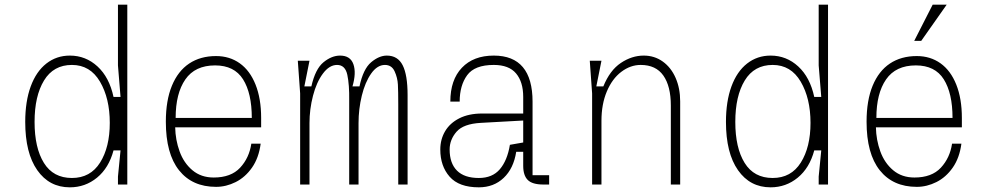

<svg xmlns="http://www.w3.org/2000/svg" viewBox="-20 -790 4240 822"><path d="M525 0H485V-34L496 -146H466Q446 -71 395.5 -29.5Q345 12 279 12Q191 12 139.5 -61.5Q88 -135 88 -268Q88 -356 111.5 -420Q135 -484 178.5 -518Q222 -552 279 -552Q347 -552 397.5 -505.5Q448 -459 466 -375H496L485 -510V-770H525ZM450 -264Q450 -369 408 -440.5Q366 -512 288 -512Q209 -512 168.5 -445.5Q128 -379 128 -268Q128 -157 168 -92.5Q208 -28 288 -28Q367 -28 408.5 -94Q450 -160 450 -264Z M690 -269Q690 -360 716 -423Q742 -486 790 -518Q838 -550 905 -550Q963 -550 1006.5 -519Q1050 -488 1074 -428Q1098 -368 1098 -285V-245H730Q731 -191 749 -141.5Q767 -92 804 -61Q841 -30 895 -30Q969 -30 1008 -72Q1047 -114 1056 -175H1096Q1088 -114 1059 -72.5Q1030 -31 989 -10.5Q948 10 905 10Q803 10 746.5 -61Q690 -132 690 -269ZM901 -510Q815 -510 773.5 -450Q732 -390 732 -285H1058Q1058 -391 1020.5 -450.5Q983 -510 901 -510Z M1305 -530 1283 -420H1313Q1330 -495 1365 -523.5Q1400 -552 1436 -552Q1480 -552 1493 -515Q1506 -478 1489 -420H1519Q1535 -495 1569 -523.5Q1603 -552 1636 -552Q1683 -552 1704 -510.5Q1725 -469 1725 -383V0H1685V-343Q1685 -399 1683.5 -428Q1682 -457 1669.5 -484.5Q1657 -512 1628 -512Q1595 -512 1569 -475Q1543 -438 1529 -380.5Q1515 -323 1515 -263V0H1475V-343V-360Q1476 -427 1467 -469.5Q1458 -512 1423 -512Q1390 -512 1362.5 -475Q1335 -438 1320 -380Q1305 -322 1305 -263V0H1265V-390L1255 -530Z M2331 0H2306Q2259 0 2239.5 -19.5Q2220 -39 2220 -80V-140H2190Q2179 -69 2136.5 -28.5Q2094 12 2030 12Q1945 12 1905 -33.5Q1865 -79 1865 -150Q1865 -193 1885.5 -228Q1906 -263 1946.5 -283.5Q1987 -304 2044 -304H2220V-375Q2220 -439 2189.5 -475.5Q2159 -512 2094 -512Q2012 -512 1980 -468Q1948 -424 1948 -355H1908Q1908 -448 1957.5 -500Q2007 -552 2094 -552Q2177 -552 2218.5 -502.5Q2260 -453 2260 -355V-40H2331ZM2163 -170 2220 -180V-274L2039 -264Q1964 -260 1934.5 -226Q1905 -192 1905 -150Q1905 -91 1936.5 -59.5Q1968 -28 2030 -28Q2088 -28 2120 -65.5Q2152 -103 2163 -170Z M2555 -530 2533 -420H2563Q2591 -489 2638 -520.5Q2685 -552 2736 -552Q2782 -552 2817.5 -526.5Q2853 -501 2872.5 -456.5Q2892 -412 2892 -356V0H2852V-338Q2852 -421 2820 -466.5Q2788 -512 2723 -512Q2679 -512 2640 -482.5Q2601 -453 2578 -398.5Q2555 -344 2555 -273V0H2515V-390L2505 -530Z M3525 0H3485V-34L3496 -146H3466Q3446 -71 3395.5 -29.5Q3345 12 3279 12Q3191 12 3139.5 -61.5Q3088 -135 3088 -268Q3088 -356 3111.5 -420Q3135 -484 3178.5 -518Q3222 -552 3279 -552Q3347 -552 3397.5 -505.5Q3448 -459 3466 -375H3496L3485 -510V-770H3525ZM3450 -264Q3450 -369 3408 -440.5Q3366 -512 3288 -512Q3209 -512 3168.5 -445.5Q3128 -379 3128 -268Q3128 -157 3168 -92.5Q3208 -28 3288 -28Q3367 -28 3408.5 -94Q3450 -160 3450 -264Z M3690 -269Q3690 -360 3716 -423Q3742 -486 3790 -518Q3838 -550 3905 -550Q3963 -550 4006.5 -519Q4050 -488 4074 -428Q4098 -368 4098 -285V-245H3730Q3731 -191 3749 -141.5Q3767 -92 3804 -61Q3841 -30 3895 -30Q3969 -30 4008 -72Q4047 -114 4056 -175H4096Q4088 -114 4059 -72.5Q4030 -31 3989 -10.5Q3948 10 3905 10Q3803 10 3746.5 -61Q3690 -132 3690 -269ZM3901 -510Q3815 -510 3773.5 -450Q3732 -390 3732 -285H4058Q4058 -391 4020.5 -450.5Q3983 -510 3901 -510ZM4033 -770 3924 -615H3894L3973 -770Z"/></svg>

Font: Fliege Mono Thin
Style: Regular
Weight: 100
Version: Version 0.020;Glyphs 3.3 (3306)